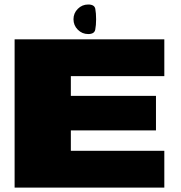

<svg xmlns="http://www.w3.org/2000/svg" viewBox="-20 -854 824 874"><path d="M46.5 0H728V-167.5H302.5V-260.5H690V-417.5H302.5V-507.5H728V-675H46.5ZM381.5 -699Q409.5 -699 413.5 -718.8Q417.5 -738.5 417.5 -766.5Q417.5 -794 413.8 -813.8Q410 -833.5 381.5 -833.5Q354 -833.5 334.2 -813.8Q314.5 -794 314.5 -766.5Q314.5 -738.5 334.2 -718.8Q354 -699 381.5 -699Z"/></svg>

Font: Anybody Expanded Black
Style: Regular
Weight: 900
Width: 7
Designer: Tyler Finck
Foundry: Etcetera Type Company
Version: Version 1.113;gftools[0.9.25]